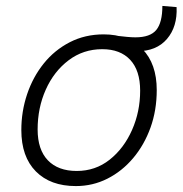

<svg xmlns="http://www.w3.org/2000/svg" viewBox="-20 -620 616 648"><path d="M330 -504Q412 -504 460.5 -454.5Q509 -405 509 -316Q509 -248 488 -189.5Q467 -131 429.5 -86.5Q392 -42 342.5 -17Q293 8 236 8Q150 8 101 -41.5Q52 -91 52 -181Q52 -244 71.5 -302Q91 -360 127.5 -405.5Q164 -451 215.5 -477.5Q267 -504 330 -504ZM239 -43Q302 -43 350 -81Q398 -119 425.5 -181Q453 -243 453 -314Q453 -382 419.5 -418Q386 -454 325 -454Q261 -454 211.5 -416.5Q162 -379 134.5 -317.5Q107 -256 107 -183Q107 -115 141.5 -79Q176 -43 239 -43ZM437 -494Q487 -494 507.5 -519Q528 -544 528 -600L576 -596Q579 -530 543.5 -488.5Q508 -447 442 -447H402L376 -499Q393 -497 409 -495.5Q425 -494 437 -494Z"/></svg>

Font: Livvic Light
Style: Italic
Weight: 300
Italic angle: -10°
Designer: Jacques Le Bailly, Baron von Fonthausen
Version: Version 1.001; ttfautohint (v1.8.2)